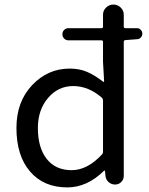

<svg xmlns="http://www.w3.org/2000/svg" viewBox="-20 -816 659 849"><path d="M430.7 -132.8Q435.5 -137.7 435.5 -145.5V-372.1Q435.5 -378.9 430.7 -383.8Q371.1 -435.5 303.7 -435.5Q237.3 -435.5 192.4 -382.8Q147.5 -330.1 147.5 -250Q147.5 -163.1 186.5 -113.3Q225.6 -63.5 296.9 -63.5Q366.2 -63.5 430.7 -132.8ZM585.9 -691.4Q595.7 -691.4 602.5 -684.1Q609.4 -676.8 609.4 -667Q609.4 -657.2 602.5 -649.9Q595.7 -642.6 585.9 -642.6L534.2 -638.7Q527.3 -637.7 527.3 -630.9V-38.1Q527.3 -22.5 516.1 -11.2Q504.9 0 489.3 0Q472.7 0 460.4 -10.7Q448.2 -21.5 446.3 -38.1L444.3 -60.5Q444.3 -61.5 442.9 -61.5Q441.4 -61.5 439.5 -60.5Q365.2 12.7 277.3 12.7Q173.8 12.7 113.3 -57.1Q52.7 -127 52.7 -250Q52.7 -366.2 122.1 -439.5Q191.4 -512.7 288.1 -512.7Q331.1 -512.7 364.3 -498.5Q397.5 -484.4 435.5 -455.1Q436.5 -453.1 438.5 -454.1Q440.4 -455.1 440.4 -457L435.5 -543V-630.9Q435.5 -637.7 428.7 -637.7H282.2Q271.5 -637.7 263.7 -645.5Q255.9 -653.3 255.9 -664.6Q255.9 -675.8 263.7 -683.6Q271.5 -691.4 282.2 -691.4H428.7Q435.5 -691.4 435.5 -698.2V-751Q435.5 -769.5 449.2 -782.7Q462.9 -795.9 481.4 -795.9Q500 -795.9 513.7 -782.7Q527.3 -769.5 527.3 -751V-698.2Q527.3 -691.4 534.2 -691.4Z"/></svg>

Font: Gen Jyuu Gothic Regular
Style: Regular
Weight: 400
Designer: [Source Han Sans]
Ryoko NISHIZUKA  (kana & ideographs); Paul D. Hunt (Latin, Greek & Cyrillic); Wenlong ZHANG  (bopomofo
Version: Version 1.002.20150607